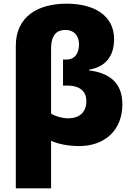

<svg xmlns="http://www.w3.org/2000/svg" viewBox="-20 -785 726 1045"><path d="M343 -765C187 -765 66 -696 66 -535V240H258V-19C297 0 356 10 411 10C549 10 646 -75 646 -217C646 -338 572 -388 465 -402V-406C551 -420 601 -476 601 -572C601 -701 492 -765 343 -765ZM337 -622C381 -622 410 -593 410 -544C410 -497 389 -461 342 -461H323V-319H351C397 -319 450 -300 450 -235C450 -173 412 -141 350 -141C318 -141 275 -154 258 -167V-518C258 -601 293 -622 337 -622Z"/></svg>

Font: Noto Sans UI Black
Style: Regular
Weight: 900
Designer: Monotype Design Team
Foundry: Monotype Imaging Inc.
Version: Version 1.901